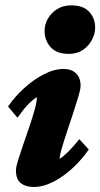

<svg xmlns="http://www.w3.org/2000/svg" viewBox="-20 -707 384 734"><path d="M109.4 7.8Q78.1 7.8 59.6 -6.8Q41 -21.5 41 -55.7Q41 -68.4 49.3 -95.2Q57.6 -122.1 69.3 -155.8Q81.1 -189.5 92.8 -224.1Q104.5 -258.8 112.8 -288.6Q121.1 -318.4 121.1 -335.9Q102.5 -324.2 84.5 -304.7Q66.4 -285.2 46.9 -256.8L10.7 -299.8Q35.2 -335.9 70.8 -368.7Q106.4 -401.4 146.5 -422.4Q186.5 -443.4 223.6 -443.4Q252.9 -443.4 270.5 -426.8Q288.1 -410.2 288.1 -378.9Q288.1 -366.2 279.8 -338.4Q271.5 -310.5 259.8 -274.9Q248 -239.3 236.3 -204.1Q224.6 -168.9 216.3 -140.6Q208 -112.3 208 -99.6Q225.6 -111.3 244.6 -130.9Q263.7 -150.4 283.2 -174.8L319.3 -135.7Q294.9 -99.6 259.8 -66.4Q224.6 -33.2 185.1 -12.7Q145.5 7.8 109.4 7.8ZM243.2 -501Q196.3 -501 173.3 -526.9Q150.4 -552.7 150.4 -589.8Q150.4 -613.3 163.1 -635.7Q175.8 -658.2 198.7 -672.4Q221.7 -686.5 252 -686.5Q298.8 -686.5 321.3 -661.6Q343.8 -636.7 343.8 -600.6Q343.8 -578.1 331.5 -554.7Q319.3 -531.2 296.9 -516.1Q274.4 -501 243.2 -501Z"/></svg>

Font: Crimson Pro Black
Style: Italic
Weight: 900
Italic angle: -12°
Designer: Jacques Le Bailly
Foundry: Baron von Fonthausen
Version: Version 1.003